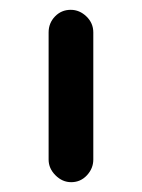

<svg xmlns="http://www.w3.org/2000/svg" viewBox="-20 -630 289 391"><path d="M125 -259Q107 -259 93 -273Q79 -287 79 -305V-564Q79 -583 92 -596.5Q105 -610 124 -610Q142 -610 156 -596.5Q170 -583 170 -564V-305Q170 -287 157 -273Q144 -259 125 -259Z"/></svg>

Font: Huninn
Style: Regular
Weight: 400
Designer: justfont
Foundry: justfont
Version: Version 1.003